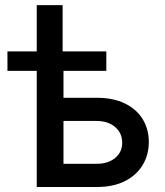

<svg xmlns="http://www.w3.org/2000/svg" viewBox="-20 -748 661 768"><path d="M9.8 -464.4V-542.5H405.3V-464.4ZM127 -542.5V-727.5H230.5V-542.5ZM208 -356.9H366.7Q433.1 -356.9 479.5 -334.2Q525.9 -311.5 550.5 -271.7Q575.2 -231.9 575.2 -179.7Q575.2 -128.4 550.5 -87.6Q525.9 -46.9 479.5 -23.4Q433.1 0 366.7 0H127V-542.5H233.9V-92.8H366.2Q412.1 -92.8 440.4 -116Q468.8 -139.2 468.8 -176.8Q468.8 -215.8 440.4 -240Q412.1 -264.2 366.2 -264.2H208Z"/></svg>

Font: Inter 16pt Medium
Style: Regular
Weight: 500
Version: Version 4.001;git-66647c0bb